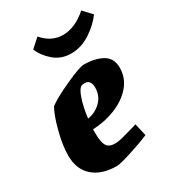

<svg xmlns="http://www.w3.org/2000/svg" viewBox="-174 -786 790 886"><g transform="rotate(-30 221.5 -343.0)"><path d="M174 -193V-169Q174 -123 186.5 -104Q199 -85 230 -85Q247 -85 270 -91Q293 -97 319 -104.5Q345 -112 355 -115L370 -49Q326 -30 264 -10.5Q202 9 186 9Q106 9 60 -31Q14 -71 14 -145Q14 -198 32.5 -269Q51 -340 71 -375Q103 -400 183 -436.5Q263 -473 285 -473Q345 -473 384 -451Q423 -429 423 -378Q423 -323 387.5 -282Q352 -241 294.5 -218Q237 -195 174 -193ZM179 -247Q221 -254 250 -283Q279 -312 279 -356Q279 -375 271 -386Q263 -397 247 -397Q240 -397 232 -395Q215 -390 200.5 -347.5Q186 -305 179 -247ZM119 -650 166 -692Q211 -639 273 -639Q337 -639 401 -695L443 -650Q414 -610 365.5 -578Q317 -546 263 -546Q210 -546 172.5 -578Q135 -610 119 -650Z"/></g></svg>

Font: Grenze ExtraBold
Style: Italic
Weight: 800
Italic angle: -10°
Designer: Renata Polastri
Foundry: Omnibus-Type
Version: Version 1.002; ttfautohint (v1.8)